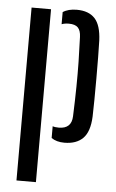

<svg xmlns="http://www.w3.org/2000/svg" viewBox="-56 -647 536 885"><g transform="rotate(5 212.0 -204.0)"><path d="M199 -63.5Q209.5 -59.5 227.5 -59.5Q286.5 -59.5 288.5 -117.5Q291.5 -195.5 292.2 -255.2Q293 -315 292 -369.2Q291 -423.5 288.5 -484.5Q287.5 -514 274.5 -527.5Q261.5 -541 232 -541Q213.5 -541 199 -535.5V-591.5Q223.5 -608 263.5 -608Q318.5 -608 347 -577.2Q375.5 -546.5 378.5 -476Q379.5 -446 380 -399.2Q380.5 -352.5 380.5 -300.5Q380.5 -248.5 380 -201.5Q379.5 -154.5 378.5 -124Q375.5 -53.5 345 -23Q314.5 7.5 259 7.5Q222.5 7.5 199 -9ZM54.5 200V-600H144.5V200Z"/></g></svg>

Font: Big Shoulders Stencil Text Medium
Style: Regular
Weight: 500
Designer: Patric King
Foundry: XO Type Co
Version: Version 1.000